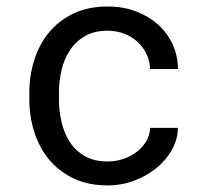

<svg xmlns="http://www.w3.org/2000/svg" viewBox="-20 -558 640 588"><path d="M310.1 -63.5Q334.5 -63.5 357.7 -71.3Q380.9 -79.1 398.9 -93Q417 -106.9 428 -125.7Q439 -144.5 439.5 -166.5H524.9Q524.4 -131.3 506.6 -99.4Q488.8 -67.4 459 -43.2Q429.2 -19 390.6 -4.6Q352.1 9.8 310.1 9.8Q250 9.8 205.1 -11.7Q160.2 -33.2 130.1 -69.6Q100.1 -106 85 -153.6Q69.8 -201.2 69.8 -253.9V-274.4Q69.8 -326.7 85 -374.5Q100.1 -422.4 130.1 -458.7Q160.2 -495.1 205.1 -516.6Q250 -538.1 310.1 -538.1Q356.9 -538.1 396.2 -523.2Q435.5 -508.3 464.1 -482.7Q492.7 -457 508.8 -421.9Q524.9 -386.7 524.9 -346.7H439.5Q439 -370.6 429 -391.8Q418.9 -413.1 401.9 -429.2Q384.8 -445.3 361.1 -454.6Q337.4 -463.9 310.1 -463.9Q268.1 -463.9 239.5 -447Q210.9 -430.2 193.4 -403.1Q175.8 -376 168.2 -342.3Q160.6 -308.6 160.6 -274.4V-253.9Q160.6 -219.2 168.2 -185.3Q175.8 -151.4 193.1 -124.3Q210.4 -97.2 239 -80.3Q267.6 -63.5 310.1 -63.5Z"/></svg>

Font: TypoPRO Roboto Mono
Style: Regular
Weight: 400
Designer: Google
Version: Version 2.000986; 2015; ttfautohint (v1.3)